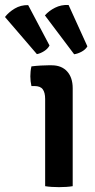

<svg xmlns="http://www.w3.org/2000/svg" viewBox="-96 -767 392 791"><path d="M203.5 0Q192 2 177.2 3Q162.5 4 147 4Q132 4 117 3Q102 2 90 0V-359.5Q90 -385.5 80.2 -399Q70.5 -412.5 46 -412.5H33.5Q29 -432.5 29 -452.5Q29 -462 30 -472.5Q31 -483 33.5 -493.5Q53.5 -496 71.8 -497Q90 -498 102.5 -498H117Q157.5 -498 180.5 -472.8Q203.5 -447.5 203.5 -403.5ZM20 -746 108 -579.5Q100.5 -565.5 85.2 -556Q70 -546.5 56 -544L-75.5 -697Q-60 -717 -35.2 -731.8Q-10.5 -746.5 20 -746ZM186.5 -746.5 264 -576Q256.5 -563 240.5 -554.2Q224.5 -545.5 209.5 -543.5L89 -703.5Q105.5 -722.5 130.8 -735.2Q156 -748 186.5 -746.5Z"/></svg>

Font: Signika Light Medium
Style: Regular
Weight: 500
Version: Version 2.003;gftools[0.9.32]